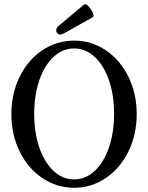

<svg xmlns="http://www.w3.org/2000/svg" viewBox="-20 -866 693 899"><path d="M262.2 -704.1Q253.4 -704.1 247.8 -710.7Q242.2 -717.3 243.7 -727.3Q245.1 -737.3 254.9 -745.1L373 -844.2Q380.4 -850.6 393.8 -837.2Q407.2 -823.7 414.3 -806.4Q421.4 -789.1 414.1 -785.2L279.8 -710Q266.1 -704.1 262.2 -704.1ZM327.1 13.2Q245.6 13.2 178 -32.5Q110.4 -78.1 71.8 -157.2Q33.2 -236.3 33.2 -332Q33.2 -427.2 71.8 -506.1Q110.4 -585 178 -630.4Q245.6 -675.8 327.1 -675.8Q408.2 -675.8 475.6 -630.4Q543 -585 581.5 -506.1Q620.1 -427.2 620.1 -332Q620.1 -236.3 581.5 -157.2Q543 -78.1 475.6 -32.5Q408.2 13.2 327.1 13.2ZM327.1 -25.9Q380.4 -25.9 423.1 -65.4Q465.8 -105 490 -175.3Q514.2 -245.6 514.2 -333Q514.2 -420.4 490 -490.5Q465.8 -560.5 423.1 -599.9Q380.4 -639.2 327.1 -639.2Q273.4 -639.2 230.7 -599.6Q188 -560.1 164.1 -490.2Q140.1 -420.4 140.1 -333Q140.1 -245.6 164.1 -175.5Q188 -105.5 230.7 -65.7Q273.4 -25.9 327.1 -25.9Z"/></svg>

Font: Junicode SmCond Medium
Style: Regular
Weight: 500
Width: 4
Designer: Peter S. Baker
Version: Version 2.206